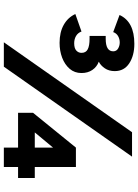

<svg xmlns="http://www.w3.org/2000/svg" viewBox="120 -839 719 999"><g transform="rotate(90 479.5 -339.5)"><path d="M203 -290Q148 -290 109.5 -311.5Q71 -333 53 -372L144 -404Q151 -385 167.5 -375.5Q184 -366 205 -366Q231 -366 243 -377Q255 -388 255 -404Q255 -427 236.5 -436.5Q218 -446 182 -446H167V-530H182Q247 -530 247 -569Q247 -586 232.5 -594.5Q218 -603 201 -603Q183 -603 168 -594.5Q153 -586 147 -569L58 -602Q93 -679 208 -679Q269 -679 309.5 -652.5Q350 -626 350 -577Q350 -547 335.5 -525.5Q321 -504 301 -494Q328 -484 344 -460.5Q360 -437 360 -404Q360 -368 338 -342.5Q316 -317 280.5 -303.5Q245 -290 203 -290ZM200 0 668 -667H795L327 0ZM748 0V-74H567V-152L748 -375H849V-161H906V-74H849V0ZM669 -161H748V-256Z"/></g></svg>

Font: Atkinson Hyperlegible
Style: Bold
Weight: 700
Designer: Elliott Scott, Megan Eiswerth, Linus Boman, Theodore Petrosky
Foundry: Braille Institute
Version: Version 1.006; ttfautohint (v1.8.3)